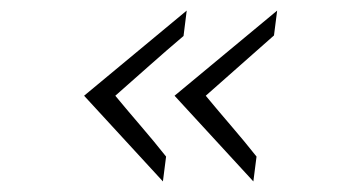

<svg xmlns="http://www.w3.org/2000/svg" viewBox="-20 -420 641 363"><path d="M288 -77 139 -239Q188 -280 236 -319.5Q284 -359 333 -400L327 -352Q294 -324 262.5 -296Q231 -268 198 -239Q222 -210 246.5 -181.5Q271 -153 294 -124ZM459 -77 310 -239Q359 -280 407 -319.5Q455 -359 504 -400L498 -353Q465 -324 433.5 -296Q402 -268 369 -239Q393 -210 417.5 -181.5Q442 -153 465 -124Z"/></svg>

Font: Josefin Slab
Style: Italic
Weight: 400
Italic angle: -12°
Designer: Santiago Orozco
Foundry: Typemade
Version: Version 2.000